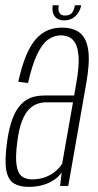

<svg xmlns="http://www.w3.org/2000/svg" viewBox="-20 -707 374 730"><path d="M88 3.5Q115 3.5 136.2 -1.8Q157.5 -7 173.5 -15.8Q189.5 -24.5 199.8 -34Q210 -43.5 214.5 -52L208.5 0H239.5L307 -385Q322 -467 315.8 -514.2Q309.5 -561.5 284 -581.8Q258.5 -602 215 -602Q186 -602 161.5 -591.8Q137 -581.5 116.2 -558Q95.5 -534.5 79 -494.8Q62.5 -455 49.5 -396L86.5 -391.5Q102 -459.5 120.5 -499Q139 -538.5 161.5 -555.5Q184 -572.5 211 -572.5Q241 -572.5 258 -554.5Q275 -536.5 278.5 -495.5Q282 -454.5 269 -385L262 -344H149.5Q129.5 -344 111 -339.8Q92.5 -335.5 76.2 -324.2Q60 -313 46.5 -293.2Q33 -273.5 23 -242.5Q13 -211.5 7 -168Q-3 -96 4 -59.2Q11 -22.5 33 -9.5Q55 3.5 88 3.5ZM101.5 -25Q79 -25 63.5 -36.2Q48 -47.5 43 -78.8Q38 -110 46 -170Q52 -216.5 63.2 -245.8Q74.5 -275 89.8 -290.8Q105 -306.5 122 -312.2Q139 -318 156.5 -318H257.5L216.5 -85.5Q209.5 -72.5 193.8 -58.2Q178 -44 155 -34.5Q132 -25 101.5 -25ZM223.5 -629.5Q242.5 -629.5 255.8 -637.5Q269 -645.5 277.5 -658.5Q286 -671.5 288.5 -687H265Q262.5 -675 258.5 -666Q254.5 -657 246.8 -652.5Q239 -648 227 -648Q216.5 -648 210.8 -652.8Q205 -657.5 203 -666Q201 -674.5 203.5 -687H180.5Q178 -671.5 181.5 -658.5Q185 -645.5 195.5 -637.5Q206 -629.5 223.5 -629.5Z"/></svg>

Font: Anybody Condensed ExtraLight
Style: Italic
Weight: 250
Width: 3
Italic angle: -10°
Version: Version 1.113;gftools[0.9.25]